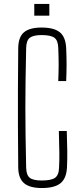

<svg xmlns="http://www.w3.org/2000/svg" viewBox="-20 -943 420 969"><path d="M191 6Q131 6 102 -18Q73 -42 72 -97Q71 -209 70.5 -304Q70 -399 70.5 -494.5Q71 -590 72 -701Q73 -757 101.5 -780.5Q130 -804 190 -804Q252 -804 281.5 -780.5Q311 -757 314 -701Q316 -654 316 -617.5Q316 -581 314 -534H274Q276 -581 276 -617.5Q276 -654 274 -701Q273 -739 254.5 -752.5Q236 -766 190 -766Q148 -766 130.5 -752.5Q113 -739 112 -701Q110 -609 109 -537Q108 -465 108 -399.5Q108 -334 109 -261.5Q110 -189 112 -97Q113 -59 130.5 -45.5Q148 -32 191 -32Q238 -32 257.5 -45.5Q277 -59 278 -97Q280 -132 279.5 -172Q279 -212 277 -282H317Q319 -221 319.5 -180.5Q320 -140 318 -97Q315 -42 285 -18Q255 6 191 6ZM153 -864V-923H229V-864Z"/></svg>

Font: Big Shoulders Text Thin
Style: Regular
Weight: 100
Designer: Patric King
Foundry: XO Type Co
Version: Version 1.000; ttfautohint (v1.8.2)